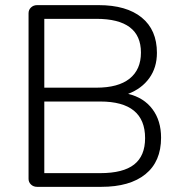

<svg xmlns="http://www.w3.org/2000/svg" viewBox="-20 -725 710 745"><path d="M543 -189Q543 -331.1 369.1 -331.1H151.9V-53.2H369.1Q458 -53.2 500.5 -86.7Q543 -120.1 543 -189ZM151.9 -384.8H354Q439 -384.8 482.9 -419.9Q526.9 -455.1 526.9 -521Q526.9 -651.9 354 -651.9H151.9ZM605 -190.9Q605 -98.1 544.4 -49.1Q483.9 0 373 0H124Q109.9 0 100.3 -9Q90.8 -18.1 90.8 -30.8V-673.8Q90.8 -687 100.3 -696Q109.9 -705.1 124 -705.1H362.8Q470.7 -705.1 529.8 -657Q588.9 -608.9 588.9 -520Q588.9 -462.9 559.3 -421.9Q529.8 -380.9 477.1 -360.8Q538.1 -346.2 571.5 -301.5Q605 -256.8 605 -190.9Z"/></svg>

Font: Nunito-Light
Style: Regular
Weight: 300
Designer: Vernon Adams
Foundry: newtypography
Version: Version 3.000